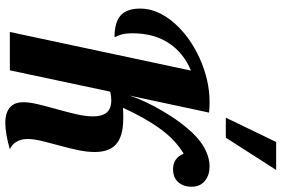

<svg xmlns="http://www.w3.org/2000/svg" viewBox="-188 -852 1057 721"><g transform="rotate(90 340.5 -491.5)"><path d="M513.2 -1000H618.2L497.1 -811H421.9ZM378.9 -4.9Q363.8 -21.5 363.8 -49.8Q363.8 -72.3 370.6 -101.8Q377.4 -131.3 390.6 -178.2Q403.8 -225.6 410.4 -256.3Q417 -287.1 417 -313Q417 -344.7 403.8 -362.3Q389.2 -380.9 356.9 -380.9Q339.4 -380.9 324.2 -377L244.1 0H100.1L245.1 -680.2Q177.7 -651.9 141.4 -596.2Q105 -540.5 105 -460.9Q105 -428.7 112.3 -411.1Q114.3 -404.8 117.2 -399.9Q119.1 -396.5 119.1 -393.1Q65.4 -393.1 39.6 -414.6Q12.2 -437.5 12.2 -490.2Q12.2 -522.5 26.1 -554.7Q40 -586.9 65.9 -616.7Q90.8 -645.5 124.5 -669.9Q158.2 -694.3 197.8 -712.4Q281.7 -750 362.8 -750Q385.3 -750 402.8 -748L338.9 -449.2Q357.4 -506.8 397.9 -575.2Q428.7 -627.4 459 -663.1Q494.6 -707 532 -728.5Q569.3 -750 606 -750Q621.1 -750 634.8 -745.6Q648.4 -741.2 658.7 -732.9Q681.2 -714.4 681.2 -683.1Q681.2 -647.9 660.2 -628.4Q643.1 -612.8 616.2 -612.8Q573.2 -612.8 557.1 -652.8Q505.9 -622.1 464.4 -565.4Q422.9 -508.8 384.8 -424.8Q401.4 -425.8 407.7 -425.8H426.8Q495.1 -425.8 525.4 -395.5Q550.8 -369.6 550.8 -318.8Q550.8 -291 544.4 -259.5Q538.1 -228 526.4 -185.1Q513.2 -137.2 507.6 -112.1Q502 -86.9 502 -65.9Q502 -42.5 512.5 -24.7Q522.9 -6.8 541 0Q481 17.1 441.9 17.1Q398.4 17.1 378.9 -4.9Z"/></g></svg>

Font: Pattaya
Style: Regular
Weight: 400
Designer: Pablo Impallari / Thai characters Designed by Thanarat Vachiruckul and Suppakit Chalermlarp
Foundry: Pablo Impallari
Version: Version 2.001